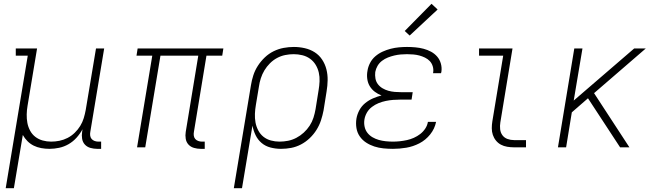

<svg xmlns="http://www.w3.org/2000/svg" viewBox="-20 -775 3490 1010"><path d="M10 215 126 -482H63V-520H175L125 -219Q121 -196 120.5 -173Q120 -150 124 -128.5Q128 -107 138.5 -87.5Q149 -68 166 -55Q183 -42 204.5 -36Q226 -30 249 -30Q271 -30 293 -34.5Q315 -39 335.5 -49.5Q356 -60 373 -76.5Q390 -93 402 -112.5Q414 -132 420.5 -153.5Q427 -175 431 -197L485 -520H528L455 -81Q453 -71 454.5 -61Q456 -51 462 -44Q468 -37 477.5 -33.5Q487 -30 497 -30H512V8H491Q473 8 455.5 3Q438 -2 426.5 -14.5Q415 -27 412 -45Q409 -63 412 -81L414 -95Q401 -71 382.5 -50.5Q364 -30 340.5 -16.5Q317 -3 291 2.5Q265 8 240 8Q218 8 196.5 4Q175 0 157 -9Q139 -18 124.5 -32.5Q110 -47 100 -65L53 215Z M1036 8Q1018 8 1000.5 3Q983 -2 971.5 -14.5Q960 -27 957 -45Q954 -63 957 -81L1023 -482H824L744 0H701L781 -482H698L704 -520H1155L1149 -482H1066L1000 -81Q998 -71 999.5 -61Q1001 -51 1007 -44Q1013 -37 1022.5 -33.5Q1032 -30 1042 -30H1057V8Z M1210 215 1300 -326Q1304 -352 1312.5 -378.5Q1321 -405 1336.5 -429Q1352 -453 1373 -473Q1394 -493 1419.5 -505.5Q1445 -518 1472 -523Q1499 -528 1526 -528Q1555 -528 1583.5 -521.5Q1612 -515 1635.5 -500Q1659 -485 1674.5 -461.5Q1690 -438 1697 -410.5Q1704 -383 1703.5 -353.5Q1703 -324 1698 -294L1682 -194Q1677 -168 1668.5 -142Q1660 -116 1645 -92Q1630 -68 1609 -48Q1588 -28 1563 -15Q1538 -2 1511.5 3Q1485 8 1458 8Q1430 8 1403 1Q1376 -6 1356 -23Q1336 -40 1324.5 -64Q1313 -88 1308 -114L1253 215ZM1450 -30Q1473 -30 1495.5 -34.5Q1518 -39 1539 -50Q1560 -61 1578 -77.5Q1596 -94 1609 -114Q1622 -134 1629 -156Q1636 -178 1640 -201L1656 -301Q1660 -324 1661 -347.5Q1662 -371 1657 -393Q1652 -415 1640.5 -434Q1629 -453 1611 -466Q1593 -479 1570.5 -484.5Q1548 -490 1525 -490Q1503 -490 1480.5 -485.5Q1458 -481 1437.5 -470Q1417 -459 1400 -442Q1383 -425 1371 -405Q1359 -385 1352 -363Q1345 -341 1342 -319L1326 -223Q1322 -200 1321 -176.5Q1320 -153 1324 -131Q1328 -109 1338.5 -89Q1349 -69 1366 -55.5Q1383 -42 1405 -36Q1427 -30 1450 -30Z M2047 8Q2022 8 1997 5.5Q1972 3 1949 -4.5Q1926 -12 1906 -25Q1886 -38 1872.5 -57.5Q1859 -77 1855 -101.5Q1851 -126 1855 -151Q1859 -174 1870.5 -195.5Q1882 -217 1901 -232.5Q1920 -248 1942 -257.5Q1964 -267 1987 -273Q1968 -280 1952 -292Q1936 -304 1925.5 -321Q1915 -338 1912 -359.5Q1909 -381 1913 -402Q1916 -423 1926.5 -443.5Q1937 -464 1954.5 -479Q1972 -494 1993 -503.5Q2014 -513 2035.5 -518.5Q2057 -524 2078.5 -526Q2100 -528 2121 -528Q2143 -528 2165 -526Q2187 -524 2208 -518.5Q2229 -513 2247.5 -503Q2266 -493 2279.5 -477.5Q2293 -462 2299 -441Q2305 -420 2302 -398Q2301 -396 2301 -394Q2301 -392 2300 -390H2258Q2258 -392 2258.5 -393.5Q2259 -395 2259 -396Q2261 -412 2256 -427.5Q2251 -443 2240.5 -454Q2230 -465 2215.5 -472Q2201 -479 2186 -483Q2171 -487 2154.5 -488.5Q2138 -490 2121 -490Q2104 -490 2087.5 -488.5Q2071 -487 2054 -483Q2037 -479 2020.5 -472.5Q2004 -466 1989.5 -455Q1975 -444 1966 -428.5Q1957 -413 1954 -396Q1952 -379 1955 -362Q1958 -345 1968 -332Q1978 -319 1992.5 -310.5Q2007 -302 2023 -297.5Q2039 -293 2056.5 -291.5Q2074 -290 2092 -290H2151L2145 -251H2085Q2066 -251 2047.5 -249.5Q2029 -248 2009.5 -244Q1990 -240 1971.5 -232.5Q1953 -225 1936.5 -212.5Q1920 -200 1910 -182.5Q1900 -165 1897 -146Q1894 -127 1898 -108.5Q1902 -90 1913 -76Q1924 -62 1939.5 -53Q1955 -44 1972.5 -39Q1990 -34 2009 -32Q2028 -30 2047 -30Q2065 -30 2083.5 -32Q2102 -34 2120.5 -38Q2139 -42 2157 -50Q2175 -58 2190.5 -70Q2206 -82 2217 -98.5Q2228 -115 2231 -134H2274Q2267 -98 2243 -68Q2219 -38 2186 -21Q2153 -4 2117.5 2Q2082 8 2047 8ZM2135 -588 2109 -612 2250 -755 2282 -725Z M2684 0Q2666 0 2648 -3Q2630 -6 2615 -14Q2600 -22 2589 -35.5Q2578 -49 2572.5 -65.5Q2567 -82 2567 -100.5Q2567 -119 2570 -137L2627 -482H2500V-520H2676L2612 -131Q2609 -113 2611 -95Q2613 -77 2623 -63.5Q2633 -50 2649.5 -44Q2666 -38 2684 -38H2747V0Z M2915 0 3001 -520H3044L2998 -246L3316 -520H3377L3105 -285L3291 0H3242L3073 -258L2988 -184L2958 0Z"/></svg>

Font: Iosevka Etoile XLtObl
Style: Regular
Weight: 200
Italic angle: -9°
Designer: Belleve Invis
Foundry: Belleve Invis
Version: Version 15.5.2; ttfautohint (v1.8.4)